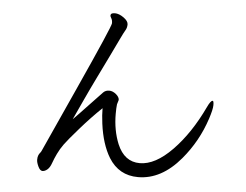

<svg xmlns="http://www.w3.org/2000/svg" viewBox="-52 -794 1103 861"><g transform="rotate(5 500.0 -363.5)"><path d="M482 -344Q482 -357 467 -369.5Q452 -382 436 -382Q420 -382 409.5 -371.5Q399 -361 353 -312Q307 -263 284 -240Q303 -281 327 -333Q351 -385 377 -438Q403 -491 425.5 -537.5Q448 -584 463 -615.5Q478 -647 485 -658.5Q492 -670 492 -685Q492 -700 471 -715Q450 -730 431 -730Q412 -730 412 -718Q412 -714 417 -706Q422 -698 422 -684Q422 -670 290.5 -380Q159 -90 157 -85.5Q155 -81 151 -76.5Q147 -72 144 -64.5Q141 -57 141 -45Q141 -33 149.5 -15Q158 3 169 3Q180 3 191 -6.5Q202 -16 209 -36Q216 -56 227 -79Q238 -102 253.5 -123.5Q269 -145 317 -200Q365 -255 413 -301Q413 -270 418 -232Q430 -140 466 -81Q512 -7 598 -7Q703 -7 789 -109Q859 -192 893 -296Q907 -339 907 -358Q907 -377 902 -377Q893 -377 879 -347Q822 -226 746 -148Q670 -70 600.5 -70Q531 -70 499 -146Q474 -207 474 -281Q474 -308 476 -324Z"/></g></svg>

Font: LXGW WenKai Mono TC
Style: Regular
Weight: 400
Designer: LXGW / Fontworks Inc.
Foundry: LXGW / Fontworks Inc.
Version: Version 1.330